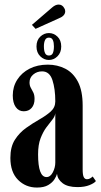

<svg xmlns="http://www.w3.org/2000/svg" viewBox="-20 -812 442 842"><path d="M142 10.5Q93 10.5 59.2 -23.2Q25.5 -57 25.5 -119.5Q25.5 -168 45.2 -199Q65 -230 94.5 -251Q124 -272 153.2 -288.5Q182.5 -305 202.5 -323Q222.5 -341 222.5 -367.5Q222.5 -422 210 -460.5Q197.5 -499 164.5 -499Q142 -499 125.8 -485.2Q109.5 -471.5 109.5 -450.5Q109.5 -437 115 -427.2Q120.5 -417.5 126 -406.5Q131.5 -395.5 131.5 -378Q131.5 -353.5 118.8 -338.8Q106 -324 84 -324Q62 -324 49 -342.5Q36 -361 36 -393.5Q36 -432 55.8 -462.8Q75.5 -493.5 110 -511Q144.5 -528.5 189.5 -528.5Q231.5 -528.5 266.2 -510.8Q301 -493 321.8 -453.5Q342.5 -414 342.5 -349V-69Q342.5 -45 347.2 -35.5Q352 -26 361.5 -26Q369.5 -26 376.2 -30.2Q383 -34.5 386.5 -38L400.5 -18Q394 -9 372.5 -0.2Q351 8.5 320 8.5Q277 8.5 254.8 -8.5Q232.5 -25.5 230 -49.5Q228 -40.5 219 -26Q210 -11.5 191.5 -0.5Q173 10.5 142 10.5ZM184 -35.5Q201 -35.5 211.8 -56.5Q222.5 -77.5 222.5 -99V-315.5Q221 -301 209.2 -286.8Q197.5 -272.5 183.2 -253.2Q169 -234 158 -205.8Q147 -177.5 147 -135Q147 -35.5 184 -35.5ZM194.5 -549Q173 -549 156.5 -565.2Q140 -581.5 140 -608Q140 -635.5 156.5 -651.2Q173 -667 194.5 -667Q216 -667 232.2 -651.2Q248.5 -635.5 248.5 -608Q248.5 -581.5 232.2 -565.2Q216 -549 194.5 -549ZM194.5 -568.5Q207 -568.5 211.8 -579.2Q216.5 -590 216.5 -609Q216.5 -625.5 211.8 -636.2Q207 -647 194.5 -647Q182.5 -647 177.5 -636.2Q172.5 -625.5 172.5 -609Q172.5 -590 177.5 -579.2Q182.5 -568.5 194.5 -568.5ZM136 -685.5 120 -703 209 -779.5Q223.5 -792 237 -792Q253.5 -792 262 -776Q266 -770 266 -762.5Q266 -742.5 238 -731.5Z"/></svg>

Font: Imbue 50pt
Style: Bold
Weight: 700
Designer: Tyler Finck
Foundry: Etcetera Type Company
Version: Version 1.102; ttfautohint (v1.8.3)